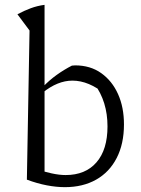

<svg xmlns="http://www.w3.org/2000/svg" viewBox="-20 -765 584 793"><path d="M91 -23 124 -68Q161 -56 193 -49Q225 -42 251 -42Q333 -42 378.5 -94.5Q424 -147 424 -243Q424 -294 410.5 -338Q397 -382 369 -420L416 -375Q347 -432 279 -432Q218 -432 156 -382V-405Q184 -434 214 -455.5Q244 -477 277 -494Q281 -494 284.5 -494.5Q288 -495 290 -495Q353 -495 398 -463Q443 -431 467.5 -376.5Q492 -322 492 -251Q492 -171 462 -112.5Q432 -54 377 -23Q322 8 248 8Q213 8 173.5 0.5Q134 -7 91 -23ZM91 -23 102 -639 52 -706Q80 -721 107 -731Q134 -741 164 -745V-34Z"/></svg>

Font: Piazzolla Thin Light
Style: Regular
Weight: 300
Version: Version 2.005